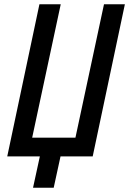

<svg xmlns="http://www.w3.org/2000/svg" viewBox="-20 -734 606 901"><path d="M135 147 167 0H14L165 -714H265L131 -88H334L468 -714H566L415 0H264L232 147Z"/></svg>

Font: Noto Sans Condensed Medium
Style: Italic
Weight: 500
Width: 3
Italic angle: -12°
Designer: Monotype Design Team
Foundry: Monotype Imaging Inc.
Version: Version 2.013; ttfautohint (v1.8.4.7-5d5b)